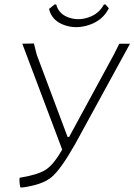

<svg xmlns="http://www.w3.org/2000/svg" viewBox="-20 -834 603 861"><path d="M453 -814 468 -797Q442 -744 382 -723Q322 -702 267 -722Q212 -742 200 -794L225 -814H232Q243 -772 286.5 -756Q330 -740 377 -756Q424 -772 446 -814ZM67 -32 69 -37Q149 -50 184.5 -72.5Q220 -95 259 -163L80 -638L132 -639L145 -588L283 -220H290L491 -590L515 -638H563L317 -188Q252 -73 210.5 -39Q169 -5 79 7L71 6Q67 -11 67 -32Z"/></svg>

Font: Alegreya Sans SC Light
Style: Italic
Weight: 300
Italic angle: -7°
Designer: Juan Pablo del Peral
Foundry: Huerta Tipografica
Version: Version 2.007